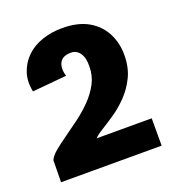

<svg xmlns="http://www.w3.org/2000/svg" viewBox="-89 -898 519 574"><g transform="rotate(-20 170.5 -611.0)"><path d="M10 -395 11 -465Q17 -478 33.5 -491.5Q50 -505 72 -520.5Q94 -536 117.5 -553.5Q141 -571 161.5 -592Q182 -613 195 -637.5Q208 -662 208 -691Q209 -718 198.5 -733.5Q188 -749 170 -749Q143 -749 134 -732Q125 -715 133 -689L24 -679Q17 -713 26.5 -740.5Q36 -768 56.5 -787.5Q77 -807 106.5 -817Q136 -827 170 -827Q220 -827 252.5 -808.5Q285 -790 301.5 -758.5Q318 -727 318 -689Q318 -649 303.5 -619Q289 -589 267 -566.5Q245 -544 222 -528.5Q199 -513 180.5 -501.5Q162 -490 155 -482H330V-395Z"/></g></svg>

Font: Panamera Black
Style: Regular
Weight: 900
Designer: Bastien Sozeau
Foundry: NBR — Bastien Sozeau
Version: Version 3.002; ttfautohint (v1.8.4.7-5d5b);gftools[0.9.33]